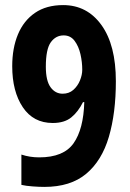

<svg xmlns="http://www.w3.org/2000/svg" viewBox="-20 -815 510 754"><path d="M435 -496Q435 -371 407.5 -277.5Q380 -184 318.5 -132.5Q257 -81 154 -81Q134 -81 107.5 -83Q81 -85 64 -89V-208Q97 -197 134 -197Q230 -197 269 -252.5Q308 -308 311 -414H306Q287 -376 260 -354Q233 -332 187 -332Q111 -332 69.5 -394Q28 -456 28 -555Q28 -626 50.5 -680Q73 -734 117.5 -764.5Q162 -795 228 -795Q322 -795 378.5 -716.5Q435 -638 435 -496ZM230 -676Q199 -676 179.5 -649Q160 -622 160 -553Q160 -498 178.5 -472.5Q197 -447 226 -447Q251 -447 268 -462Q285 -477 294 -499Q303 -521 303 -541Q303 -571 296 -602Q289 -633 273 -654.5Q257 -676 230 -676Z"/></svg>

Font: Noto Sans Kannada UI ExtraCondensed
Style: Bold
Weight: 700
Width: 2
Designer: Jelle Bosma - Monotype Design Team
Foundry: Monotype Imaging Inc.
Version: Version 2.005; ttfautohint (v1.8.4.7-5d5b)